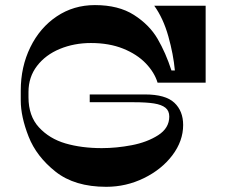

<svg xmlns="http://www.w3.org/2000/svg" viewBox="-20 -722 883 740"><path d="M330.4 -556.2Q265.8 -556.2 210.7 -533.5Q155.5 -510.7 122.7 -467.9Q89.8 -425.1 89.8 -367.4V-347.4Q89.8 -274.9 130.1 -231.2Q170.4 -187.4 232.5 -169.2Q294.6 -151.1 372.2 -151.1Q428.7 -151.1 487.8 -162.4Q547 -173.7 589.7 -201Q632.4 -228.4 632.4 -272.8Q632.4 -294.9 617.7 -306.7Q602.9 -318.6 573.6 -323.3Q544.2 -328 496.1 -328H325.8V-358H538.6Q618.1 -358 652 -326Q685.9 -294.1 685.9 -240.2Q685.9 -178.7 644.5 -123.7Q603 -68.8 534.6 -35.4Q466.2 -2 389.3 -2Q267.9 -2 194.2 -60.3Q120.5 -118.6 90.2 -195.7Q60 -272.7 60 -334.4V-373.4Q60 -464.4 96.9 -539.9Q133.8 -615.4 198.8 -658.9Q263.8 -702.4 345.8 -702.4Q436.8 -702.4 496.3 -664.4Q555.8 -626.4 587.3 -572.4Q618.8 -518.4 640.8 -450.4H654Q648.3 -512.5 628.8 -582Q609.3 -651.6 574.4 -700H772.6V-403.4H587.3Q575.4 -442.9 541.7 -478Q507.9 -513.1 454.2 -534.7Q400.5 -556.2 330.4 -556.2Z"/></svg>

Font: Space Cowgirl
Style: Regular
Weight: 400
Designer: Valery Marier
Foundry: Valery Marier
Version: Version 1.000